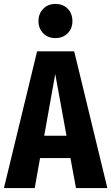

<svg xmlns="http://www.w3.org/2000/svg" viewBox="-29 -953 564 973"><path d="M356 0 328 -152H174L147 0H-9L159 -693H347L515 0ZM195 -265H308L251 -578ZM338 -846Q338 -809 314 -784.5Q290 -760 252 -760Q214 -760 190 -784.5Q166 -809 166 -846Q166 -884 190 -908.5Q214 -933 252 -933Q291 -933 314.5 -908.5Q338 -884 338 -846Z"/></svg>

Font: Fira Sans Extra Condensed
Style: Bold
Weight: 700
Width: 1
Designer: Carrois Corporate & Edenspiekermann AG
Foundry: Carrois Corporate GbR & Edenspiekermann AG
Version: Version 4.203